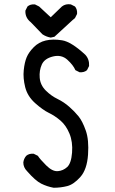

<svg xmlns="http://www.w3.org/2000/svg" viewBox="-20 -843 540 904"><path d="M232.4 41Q201.2 35.2 173.8 21.5Q146.5 7.8 107.4 -37.1Q89.8 -54.7 89.8 -78.1Q91.8 -95.7 103.5 -109.4Q117.2 -121.1 138.7 -119.1L158.2 -109.4Q168 -93.8 197.3 -64.5Q226.6 -35.2 252 -37.1Q277.3 -39.1 296.4 -56.6Q315.4 -74.2 319.3 -124.5Q323.2 -174.8 307.1 -213.9Q291 -252.9 264.6 -275.4Q238.3 -297.9 210 -311.5Q181.6 -325.2 145.5 -357.4Q109.4 -389.6 98.6 -432.6Q87.9 -475.6 91.8 -512.7Q95.7 -549.8 105.5 -573.2Q115.2 -596.7 138.7 -620.6Q162.1 -644.5 195.3 -652.3Q228.5 -660.2 272 -653.3Q315.4 -646.5 381.8 -585Q401.4 -563.5 399.4 -532.2L389.6 -512.7Q376 -501 354.5 -502.9L335 -512.7Q325.2 -536.1 297.4 -561.5Q269.5 -586.9 229.5 -577.1Q189.5 -567.4 176.8 -539.1Q164.1 -510.7 167 -476.6Q169.9 -442.4 195.3 -417Q220.7 -391.6 251 -377Q281.2 -362.3 306.6 -339.8Q332 -317.4 350.1 -294.9Q368.2 -272.5 383.8 -228.5Q399.4 -184.6 394.5 -114.7Q389.6 -44.9 358.4 -9.8Q327.1 25.4 296.4 33.2Q265.6 41 232.4 41ZM218.8 -666Q197.3 -669.9 179.7 -681.6L125 -738.3Q97.7 -759.8 99.6 -793L109.4 -812.5Q123 -824.2 144.5 -822.3L164.1 -812.5L218.8 -761.7L271.5 -812.5Q289.1 -826.2 313.5 -822.3L333 -812.5Q344.7 -798.8 342.8 -777.3L333 -757.8L321.3 -748L236.3 -669.9Z"/></svg>

Font: JasonHandwriting1
Style: Regular
Weight: 400
Version: Version 1.48.20